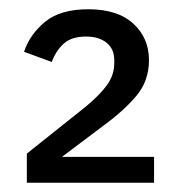

<svg xmlns="http://www.w3.org/2000/svg" viewBox="-20 -724 386 415"><path d="M313 -329H38V-392L166 -494Q196 -519 211.5 -540.5Q227 -562 227 -588V-594Q227 -618 210.5 -631.5Q194 -645 166 -645Q134 -645 117 -629Q100 -613 92 -590L32 -612Q44 -649 77 -676.5Q110 -704 171 -704Q234 -704 268 -673Q302 -642 302 -594Q302 -549 274.5 -516.5Q247 -484 203 -452L114 -385H313Z"/></svg>

Font: IBM Plex Sans Text
Style: Regular
Weight: 450
Designer: Mike Abbink, Paul van der Laan, Pieter van Rosmalen
Foundry: Bold Monday
Version: Version 3.005